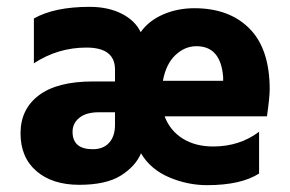

<svg xmlns="http://www.w3.org/2000/svg" viewBox="-20 -536 848 561"><path d="M554 -401Q520 -401 492.5 -375Q465 -349 456 -300H632V-311Q625 -401 554 -401ZM192 -151Q192 -100 251 -100Q282 -100 299 -119Q316 -138 316 -171V-208H269Q232 -208 212 -192Q192 -176 192 -151ZM252 -298H316V-333Q316 -397 232.5 -397Q149 -397 79 -351V-482Q139 -516 242 -516Q296 -516 335.5 -496Q375 -476 391 -442Q414 -475 456 -493.5Q498 -512 548 -512Q650 -512 709 -452.5Q768 -393 768 -275Q768 -252 760 -196H461Q477 -154 514 -131Q551 -108 603 -108Q680 -108 737 -151V-29Q684 5 585 5Q528 5 474 -18Q420 -41 392 -88Q376 -50 333 -23Q290 4 211.5 4Q133 4 86.5 -36Q40 -76 40 -146.5Q40 -217 93.5 -257.5Q147 -298 252 -298Z"/></svg>

Font: Hind Vadodara
Style: Bold
Weight: 700
Designer: Hitesh Malaviya
Foundry: Indian Type Foundry
Version: Version 0.702;PS 1.0;hotconv 1.0.81;makeotf.lib2.5.63406